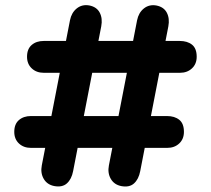

<svg xmlns="http://www.w3.org/2000/svg" viewBox="-20 -698 800 728"><path d="M145.7 -542.7H661.4Q690.5 -542.7 708.1 -528.6Q725.8 -514.5 725.8 -482.8Q725.8 -455.5 707.9 -438.8Q690.1 -422 662.6 -422L145.7 -422Q118 -422 100.3 -438.8Q82.5 -455.5 82.5 -482.8Q82.5 -512.3 100.2 -527.5Q117.8 -542.7 145.7 -542.7ZM618.3 -598 511.6 -48.8Q505.8 -18.5 488.1 -2.5Q470.5 13.4 439.8 7.6Q412.7 2.2 400 -20Q387.3 -42.1 392.9 -70.8L499.8 -621.2Q505.5 -649.9 525.6 -666Q545.7 -682 572.8 -677.2Q601.3 -671.6 612.6 -649.7Q623.9 -627.9 618.3 -598ZM97.3 -258H613Q642.1 -258 659.7 -243.8Q677.4 -229.7 677.4 -198Q677.4 -170.7 659.5 -154Q641.7 -137.3 614.2 -137.3L97.3 -137.3Q69.6 -137.3 51.8 -154Q34.1 -170.7 34.1 -198Q34.1 -227.5 51.7 -242.7Q69.4 -258 97.3 -258ZM363.9 -598.2 257.2 -49Q251.4 -18.7 233.7 -2.7Q216.1 13.2 185.4 7.4Q158.3 2 145.6 -20.2Q132.9 -42.3 138.5 -71L245.4 -621.4Q251.1 -650.1 271.2 -666.2Q291.3 -682.2 318.4 -677.4Q346.9 -671.8 358.2 -649.9Q369.5 -628.1 363.9 -598.2Z"/></svg>

Font: SN Pro Thin
Style: Regular
Weight: 200
Designer: Tobias Whetton
Foundry: Supernotes
Version: Version 1.003;Glyphs 3.3 (3324)